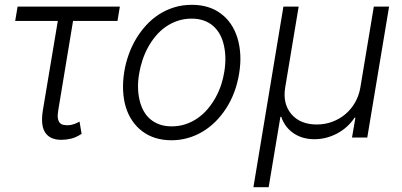

<svg xmlns="http://www.w3.org/2000/svg" viewBox="-20 -573 1676 800"><path d="M53.3 -545.5H479.4L469.5 -485.8H284.4L222.7 -113.3Q219.1 -92.3 221.2 -79.9Q223.4 -67.5 229.2 -61.1Q235.1 -54.7 244 -52.9Q252.8 -51.1 262.4 -51.1Q275.2 -51.1 288.4 -55.9Q301.5 -60.7 311.4 -66.4L320 -15.3Q297.2 -0.4 276.5 4.6Q255.7 9.6 235.4 9.6Q188.9 9.6 168.7 -20.1Q148.4 -49.7 158.7 -114L220.9 -485.8H43.3Z M497.9 -275.2Q503.9 -311.1 516.2 -345.5Q528.4 -380 546.7 -410.7Q565 -441.4 588.8 -467.5Q612.6 -493.6 641.9 -512.6Q671.2 -531.6 705.6 -542.3Q740.1 -552.9 779.1 -552.9Q851.9 -552.9 900.2 -516.3Q924.4 -498.6 941.8 -473Q959.2 -447.4 969.1 -415.5Q979 -383.5 981.2 -345.7Q983.3 -307.9 976.2 -265.6Q962.7 -183.9 922.2 -121.4Q902 -90.2 877 -65.5Q851.9 -40.8 823 -23.8Q794 -6.7 761.7 2.3Q729.4 11.4 694.6 11.4Q623.2 11.4 573.9 -25.2Q549.4 -43.3 531.8 -68.9Q514.2 -94.5 504.4 -126.2Q494.7 -158 492.9 -195.5Q491.1 -233 497.9 -275.2ZM561.4 -156.2Q567.1 -131.4 578.3 -111Q589.5 -90.6 606.4 -76.3Q623.2 -62.1 645.4 -54.3Q667.6 -46.5 695.3 -46.5Q726.2 -46.5 753.4 -55.6Q780.5 -64.6 803.4 -80.6Q826.3 -96.6 845 -118.4Q863.6 -140.3 877.8 -165.7Q892 -191.1 901.3 -219.1Q910.5 -247.2 914.8 -275.2Q924.4 -335.2 912.6 -385.3Q907 -410.5 895.6 -430.8Q884.2 -451 867.5 -465.4Q850.9 -479.8 828.5 -487.6Q806.1 -495.4 778.8 -495.4Q747.5 -495.4 720.2 -486.2Q692.8 -476.9 670.1 -460.9Q647.4 -445 628.9 -422.9Q610.4 -400.9 596.6 -375.4Q582.7 -349.8 573.5 -321.9Q564.3 -294 559.7 -265.6Q549.7 -207.4 561.4 -156.2Z M1160.9 -545.5H1224.4L1168.3 -208.5Q1157.3 -141 1193.9 -97.7Q1230.8 -54.3 1299.7 -54.3Q1334.5 -54.3 1365.2 -65.9Q1396 -77.4 1419.9 -98Q1443.9 -118.6 1459.9 -146.8Q1475.9 -175.1 1481.5 -208.5L1537.6 -545.5H1601.2L1510.3 0H1446.7L1460.9 -82.7H1457.4Q1443.5 -61.8 1425.1 -45.1Q1406.6 -28.4 1384.8 -16.9Q1362.9 -5.3 1339 0.9Q1315 7.1 1289.8 7.1Q1265.3 7.1 1243.4 0.9Q1221.6 -5.3 1203.7 -17.4Q1185.7 -29.5 1172.6 -46.7Q1159.4 -63.9 1152 -86.3H1148.4L1099.4 207H1035.9Z"/></svg>

Font: Inter P Light
Style: Italic
Weight: 300
Italic angle: 9.39999°
Designer: Rasmus Andersson
Foundry: rsms
Version: Version 3.018;git-588b23468